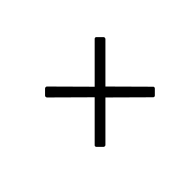

<svg xmlns="http://www.w3.org/2000/svg" viewBox="-48 -648 695 695"><g transform="rotate(-45 300.0 -300.5)"><path d="M189 -151 170 -170Q167 -175 170 -178L293 -301L170 -423Q167 -428 170 -432L189 -451Q194 -454 198 -451L320 -328L443 -451Q447 -454 451 -451L470 -432Q473 -428 470 -423L348 -301L470 -178Q473 -175 470 -170L451 -151Q447 -148 443 -151L320 -273L198 -151Q194 -148 189 -151Z"/></g></svg>

Font: Sofia Sans ExtraLight
Style: Italic
Weight: 250
Italic angle: -9°
Version: Version 4.100-B